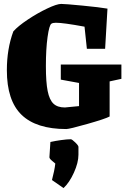

<svg xmlns="http://www.w3.org/2000/svg" viewBox="-20 -645 639 979"><path d="M15 -287Q15 -396 48 -485Q72 -512 121.5 -545Q171 -578 220.5 -601.5Q270 -625 292 -625Q312 -625 400 -616.5Q488 -608 528 -601L516 -396H423L411 -509Q303 -529 265 -529Q249 -529 242 -524Q231 -517 222.5 -456Q214 -395 214 -308Q214 -226 223 -181Q232 -136 252.5 -116.5Q273 -97 311 -97L383 -104V-222L290 -239V-316H599V-243L539 -230V-51Q517 -39 425.5 -13Q334 13 318 13Q165 13 90 -59.5Q15 -132 15 -287ZM245 273Q258 224 262 189Q260 187 245.5 175Q231 163 232 156L237 79Q258 74 290 69.5Q322 65 341 65Q347 65 363.5 81Q380 97 380 104V144Q380 184 357 235Q334 286 304 314Z"/></svg>

Font: Grenze Black
Style: Regular
Weight: 900
Designer: Renata Polastri
Foundry: Omnibus-Type
Version: Version 1.002; ttfautohint (v1.8)